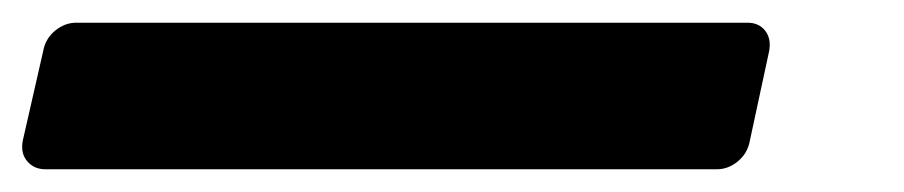

<svg xmlns="http://www.w3.org/2000/svg" viewBox="-40 -85 796 169"><path d="M0 64Q-10 64 -16 57Q-22 50 -20 39L-2 -40Q0 -51 8.5 -58Q17 -65 27 -65H618Q628 -65 633.5 -58Q639 -51 637 -40L620 39Q618 50 609.5 57Q601 64 591 64Z"/></svg>

Font: Rubik SemiBold
Style: Italic
Weight: 600
Italic angle: -12°
Designer: Hubert and Fischer
Foundry: Hubert and Fischer
Version: Version 2.300;gftools[0.9.30]